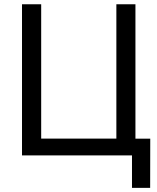

<svg xmlns="http://www.w3.org/2000/svg" viewBox="-20 -748 757 924"><path d="M631.8 0H85.9V-727.5H178.2V-81.1H540V-727.5H631.8ZM615.2 156.2V0H578.6V-80.6H703.1L702.6 156.2Z"/></svg>

Font: Inter 16pt
Style: Regular
Weight: 400
Version: Version 4.001;git-66647c0bb